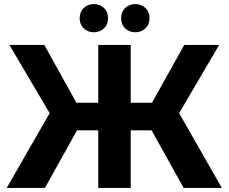

<svg xmlns="http://www.w3.org/2000/svg" viewBox="-20 -920 1119 940"><path d="M879 0 722 -282H620V0H461V-282H357L200 0H13L223 -366L26 -700H197L354 -417H461V-700H620V-417H724L882 -700H1053L857 -366L1066 0ZM440 -762Q410 -762 390 -781Q370 -800 370 -831Q370 -862 390 -881Q410 -900 440 -900Q469 -900 489 -881Q509 -862 509 -831Q509 -800 489 -781Q469 -762 440 -762ZM642 -762Q613 -762 593 -781Q573 -800 573 -831Q573 -862 593 -881Q613 -900 642 -900Q672 -900 692 -881Q712 -862 712 -831Q712 -800 692 -781Q672 -762 642 -762Z"/></svg>

Font: Montserrat
Style: Bold
Weight: 700
Designer: Julieta Ulanovsky
Foundry: Julieta Ulanovsky
Version: Version 9.000; ttfautohint (v1.8.4.7-5d5b)